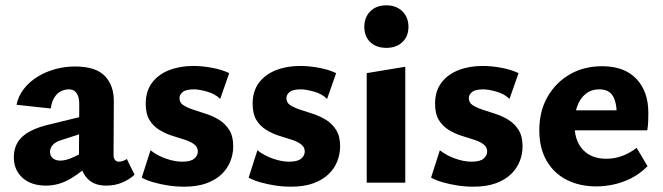

<svg xmlns="http://www.w3.org/2000/svg" viewBox="-20 -687 2493 722"><path d="M379 11Q327 11 301.5 -24Q276 -59 277 -123L278 -283Q279 -304 275.5 -319Q272 -334 263 -342.5Q254 -351 239 -351Q224 -351 209.5 -344Q195 -337 184.5 -320.5Q174 -304 171 -279L42 -293Q49 -326 69.5 -352.5Q90 -379 120.5 -398Q151 -417 187.5 -427Q224 -437 262 -437Q340 -437 374.5 -401Q409 -365 408 -304L407 -104Q407 -92 412.5 -85.5Q418 -79 426 -79Q434 -79 441.5 -81.5Q449 -84 457 -89L486 -30Q468 -13 440.5 -1Q413 11 379 11ZM153 11Q97 11 64.5 -18.5Q32 -48 32 -96Q32 -128 46.5 -152Q61 -176 92.5 -193Q124 -210 174 -221L338 -261L343 -203L213 -161Q189 -154 178.5 -142Q168 -130 168 -116Q168 -101 178.5 -92Q189 -83 207 -83Q229 -83 259.5 -97.5Q290 -112 327 -132L336 -87Q292 -43 247 -16Q202 11 153 11Z M672 15Q642 15 612.5 10.5Q583 6 557 -1.5Q531 -9 513 -19L546 -122Q571 -102 604 -90.5Q637 -79 665 -79Q697 -79 710.5 -90.5Q724 -102 724 -117Q724 -134 710 -144.5Q696 -155 673.5 -162Q651 -169 626 -177Q601 -185 578.5 -199Q556 -213 542 -236Q528 -259 528 -297Q528 -344 551.5 -375.5Q575 -407 615.5 -423Q656 -439 707 -439Q741 -439 778 -432Q815 -425 842 -412L808 -315Q789 -334 758.5 -342.5Q728 -351 710 -351Q679 -351 667 -341Q655 -331 655 -318Q655 -301 669.5 -291.5Q684 -282 707 -274.5Q730 -267 756 -258.5Q782 -250 804.5 -236Q827 -222 842 -198.5Q857 -175 857 -137Q857 -108 846.5 -81Q836 -54 814 -32.5Q792 -11 757 2Q722 15 672 15Z M1074 15Q1044 15 1014.5 10.5Q985 6 959 -1.5Q933 -9 915 -19L948 -122Q973 -102 1006 -90.5Q1039 -79 1067 -79Q1099 -79 1112.5 -90.5Q1126 -102 1126 -117Q1126 -134 1112 -144.5Q1098 -155 1075.5 -162Q1053 -169 1028 -177Q1003 -185 980.5 -199Q958 -213 944 -236Q930 -259 930 -297Q930 -344 953.5 -375.5Q977 -407 1017.5 -423Q1058 -439 1109 -439Q1143 -439 1180 -432Q1217 -425 1244 -412L1210 -315Q1191 -334 1160.5 -342.5Q1130 -351 1112 -351Q1081 -351 1069 -341Q1057 -331 1057 -318Q1057 -301 1071.5 -291.5Q1086 -282 1109 -274.5Q1132 -267 1158 -258.5Q1184 -250 1206.5 -236Q1229 -222 1244 -198.5Q1259 -175 1259 -137Q1259 -108 1248.5 -81Q1238 -54 1216 -32.5Q1194 -11 1159 2Q1124 15 1074 15Z M1359 0V-412L1504 -436V0ZM1433 -507Q1395 -507 1372.5 -528.5Q1350 -550 1350 -586Q1350 -622 1372.5 -644.5Q1395 -667 1433 -667Q1470 -667 1493 -644.5Q1516 -622 1516 -586Q1516 -550 1493 -528.5Q1470 -507 1433 -507Z M1760 15Q1730 15 1700.5 10.5Q1671 6 1645 -1.5Q1619 -9 1601 -19L1634 -122Q1659 -102 1692 -90.5Q1725 -79 1753 -79Q1785 -79 1798.5 -90.5Q1812 -102 1812 -117Q1812 -134 1798 -144.5Q1784 -155 1761.5 -162Q1739 -169 1714 -177Q1689 -185 1666.5 -199Q1644 -213 1630 -236Q1616 -259 1616 -297Q1616 -344 1639.5 -375.5Q1663 -407 1703.5 -423Q1744 -439 1795 -439Q1829 -439 1866 -432Q1903 -425 1930 -412L1896 -315Q1877 -334 1846.5 -342.5Q1816 -351 1798 -351Q1767 -351 1755 -341Q1743 -331 1743 -318Q1743 -301 1757.5 -291.5Q1772 -282 1795 -274.5Q1818 -267 1844 -258.5Q1870 -250 1892.5 -236Q1915 -222 1930 -198.5Q1945 -175 1945 -137Q1945 -108 1934.5 -81Q1924 -54 1902 -32.5Q1880 -11 1845 2Q1810 15 1760 15Z M2223 14Q2160 14 2111.5 -10.5Q2063 -35 2035.5 -82.5Q2008 -130 2008 -197Q2008 -269 2039 -323Q2070 -377 2123 -407.5Q2176 -438 2244 -438Q2328 -438 2373 -390.5Q2418 -343 2418 -263Q2418 -248 2417.5 -231Q2417 -214 2414 -197H2299V-257Q2299 -303 2284 -327Q2269 -351 2234 -351Q2204 -351 2183 -334.5Q2162 -318 2151 -288.5Q2140 -259 2140 -221Q2140 -158 2172 -124Q2204 -90 2260 -90Q2291 -90 2319.5 -100.5Q2348 -111 2374 -131L2415 -62Q2385 -32 2351 -15.5Q2317 1 2284 7.5Q2251 14 2223 14ZM2075 -197 2091 -272H2405V-197Z"/></svg>

Font: Ysabeau ExtraBold
Style: Regular
Weight: 800
Designer: Christian Thalmann (Catharsis Fonts)
Version: Version 2.002